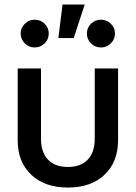

<svg xmlns="http://www.w3.org/2000/svg" viewBox="-20 -818 600 848"><path d="M279.8 10.3Q177.2 10.3 117.7 -46.4Q58.1 -103 58.1 -199.2V-515.6H161.1V-205.1Q161.1 -145.5 191.9 -113Q222.7 -80.6 279.8 -80.6Q336.9 -80.6 367.7 -113Q398.4 -145.5 398.4 -205.1V-515.6H501.5V-199.2Q501.5 -103 441.9 -46.4Q382.3 10.3 279.8 10.3ZM237.8 -649.9 256.3 -797.9H354L305.7 -649.9ZM425.8 -608.4Q399.9 -608.4 381.8 -626.5Q363.8 -644.5 363.8 -669.9Q363.8 -695.3 381.8 -713.1Q399.9 -731 425.8 -731Q451.2 -731 469.5 -713.1Q487.8 -695.3 487.8 -669.9Q487.8 -644.5 469.5 -626.5Q451.2 -608.4 425.8 -608.4ZM133.3 -608.4Q107.9 -608.4 89.6 -626.5Q71.3 -644.5 71.3 -669.9Q71.3 -695.3 89.6 -713.1Q107.9 -731 133.3 -731Q159.2 -731 177.2 -713.1Q195.3 -695.3 195.3 -669.9Q195.3 -644.5 177.2 -626.5Q159.2 -608.4 133.3 -608.4Z"/></svg>

Font: Inter Display Medium
Style: Regular
Weight: 500
Designer: Rasmus Andersson
Foundry: rsms
Version: Version 4.001;git-9221beed3